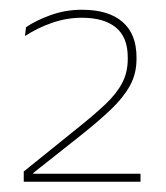

<svg xmlns="http://www.w3.org/2000/svg" viewBox="-20 -726 332 384"><path d="M27.5 -362.5V-383L133.5 -468.5Q168 -496 190.5 -517.2Q213 -538.5 224.2 -559.8Q235.5 -581 235.5 -608V-611.5Q235.5 -651.5 211.8 -671Q188 -690.5 144 -690.5Q113.5 -690.5 84.5 -680.5Q55.5 -670.5 30 -654L32 -671.5Q50.5 -684.5 80.5 -695.5Q110.5 -706.5 144 -706.5Q197 -706.5 225 -682.2Q253 -658 253 -611.5V-607.5Q253 -578.5 239.8 -554.5Q226.5 -530.5 201.8 -507Q177 -483.5 142.5 -456L46.5 -380V-373.5L39.5 -378.5H261V-362.5Z"/></svg>

Font: Anek Bangla Medium Thin
Style: Regular
Weight: 250
Version: Version 1.003